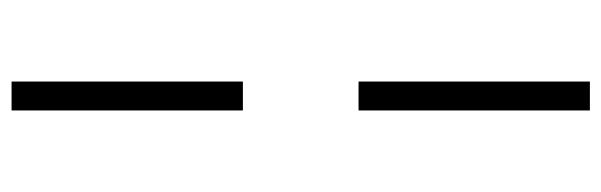

<svg xmlns="http://www.w3.org/2000/svg" viewBox="-374 -416 1040 332"><g transform="rotate(90 146.0 -250.0)"><path d="M171 -750V-350H121V-750ZM171 -150V250H121V-150Z"/></g></svg>

Font: Arsenal
Style: Regular
Weight: 400
Designer: Andrij Shevchenko
Foundry: Stairsfor.com
Version: Version 1.000